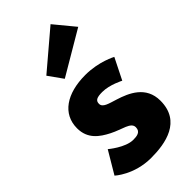

<svg xmlns="http://www.w3.org/2000/svg" viewBox="-374 -1362 1486 1486"><g transform="rotate(-45 369.0 -619.5)"><path d="M208 -1002 292 -884 650 -1095 513 -1261ZM425 -793C222 -793 88 -704 88 -546C88 -430 166 -376 244 -336C331 -291 416 -286 416 -230C416 -179 371 -175 333 -175C247 -175 142 -264 142 -264L34 -82C34 -82 146 22 332 22C490 22 696 -14 696 -241C696 -399 564 -455 462 -487C396 -508 342 -519 342 -560C342 -596 366 -607 425 -607C506 -607 596 -559 596 -559L683 -733C683 -733 574 -793 425 -793Z"/></g></svg>

Font: Poland Can Into
Style: BigWritings
Weight: 700
Foundry: Cannot Into Space Fonts
Version: Version 0.92